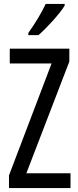

<svg xmlns="http://www.w3.org/2000/svg" viewBox="-20 -963 401 983"><path d="M311 -934V-943H214C193 -898 163 -848 125 -794V-783H177C218 -819 286 -892 311 -934ZM341 0V-76H115L335 -648V-714H30V-638H244L26 -65V0Z"/></svg>

Font: Noto Sans Lao Looped ExtraCondensed
Style: Regular
Weight: 400
Width: 2
Designer: Mark Frömberg, Ben Mitchell
Foundry: The Fontpad Ltd
Version: Version 1.003